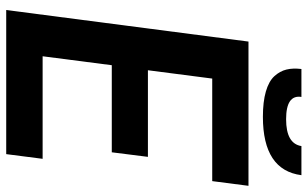

<svg xmlns="http://www.w3.org/2000/svg" viewBox="-206 -784 990 618"><g transform="rotate(90 289.0 -475.0)"><path d="M356 -826.2Q307.6 -826.2 274.7 -835.7Q241.7 -845.2 225.3 -863Q209 -880.9 203.9 -901.9Q198.7 -922.9 202.1 -950.2H292Q284.2 -900.9 363.8 -900.9Q442.4 -900.9 450.2 -950.2H543.9Q527.8 -826.2 356 -826.2ZM113.8 -779.8H578.1L563 -663.1H232.9L206.1 -456.1H484.9L470.2 -339.8H189.9L161.1 -117.2H491.2L476.1 0H12.2Z"/></g></svg>

Font: Cooper Hewitt
Style: Semibold Italic
Weight: 710
Designer: Village Type and Design LLC
Foundry: Cooper Hewitt Smithsonian Design Museum
Version: 1.000